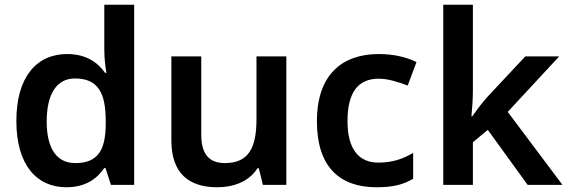

<svg xmlns="http://www.w3.org/2000/svg" viewBox="-20 -780 2397 810"><path d="M260 10C341 10 389 -26 420 -71H425L448 0H546V-760H420V-570C420 -536 425 -492 429 -473H423C392 -517 343 -552 263 -552C135 -552 49 -456 49 -270C49 -85 134 10 260 10ZM298 -92C219 -92 177 -153 177 -268C177 -383 219 -449 296 -449C396 -449 426 -385 426 -269V-253C425 -145 391 -92 298 -92Z M1188 -542H1062V-277C1062 -158 1030 -92 929 -92C860 -92 829 -132 829 -213V-542H703V-188C703 -50 775 10 897 10C965 10 1031 -14 1066 -70H1072L1089 0H1188Z M1568 10C1638 10 1681 -1 1723 -26V-135C1681 -110 1636 -94 1576 -94C1492 -94 1446 -153 1446 -269C1446 -388 1489 -448 1578 -448C1616 -448 1658 -435 1700 -419L1737 -518C1700 -537 1645 -552 1578 -552C1425 -552 1317 -467 1317 -268C1317 -76 1413 10 1568 10Z M1975 -399V-760H1850V0H1975V-180L2038 -232L2206 0H2353L2122 -308L2339 -542H2196L2036 -371C2014 -347 1989 -313 1972 -289H1969C1972 -324 1975 -365 1975 -399Z"/></svg>

Font: Noto Sans Gurmukhi SemiBold
Style: Regular
Weight: 600
Designer: Jelle Bosma - Monotype Design Team
Foundry: Monotype Imaging Inc.
Version: Version 2.004